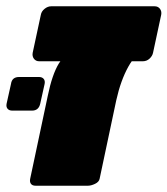

<svg xmlns="http://www.w3.org/2000/svg" viewBox="-38 -591 533 611"><path d="M75 0Q65 0 60.5 -6Q56 -12 58 -22L114 -286Q128 -354 149 -388.5Q170 -423 207 -423H420Q395 -423 370.5 -379Q346 -335 332 -272L279 -22Q277 -12 264.5 -6Q252 0 242 0ZM87 -396Q76 -396 70 -404Q64 -412 66 -423L92 -544Q94 -555 104 -563Q114 -571 125 -571H454Q465 -571 471 -563Q477 -555 475 -544L449 -423Q447 -413 438 -404.5Q429 -396 416 -396ZM1 -239Q-9 -239 -14 -245Q-19 -251 -17 -261L-3 -324Q0 -346 23 -346H86Q96 -346 101 -340Q106 -334 104 -324L90 -261Q85 -239 64 -239Z"/></svg>

Font: Rubik Black
Style: Italic
Weight: 900
Italic angle: -12°
Designer: Hubert and Fischer
Foundry: Hubert and Fischer
Version: Version 2.300;gftools[0.9.30]